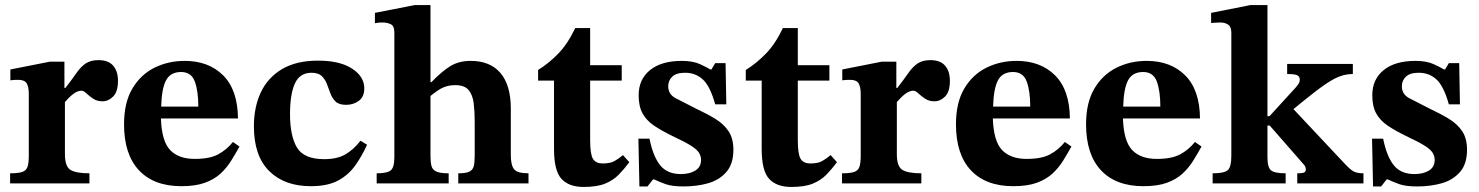

<svg xmlns="http://www.w3.org/2000/svg" viewBox="-20 -726 5855 760"><path d="M334 0H20V-40Q53 -40 68.5 -45.5Q84 -51 89 -66Q94 -81 94 -109V-354Q94 -381 86 -395.5Q78 -410 52 -410Q37 -410 29 -409Q21 -408 21 -408V-451L178 -482H235V-378H239Q266 -413 283 -437.5Q300 -462 319.5 -475Q339 -488 370 -488Q409 -488 428 -466Q447 -444 447 -406Q447 -363 428 -344Q409 -325 386 -325Q364 -325 348.5 -335.5Q333 -346 322 -356.5Q311 -367 303 -367Q287 -367 270.5 -354.5Q254 -342 237 -322V-116Q237 -67 259 -53.5Q281 -40 334 -40Z M698 11Q589 11 530 -52Q471 -115 471 -234Q471 -320 504 -375.5Q537 -431 591.5 -458Q646 -485 711 -485Q806 -485 863.5 -427.5Q921 -370 922 -257H617Q620 -167 653.5 -132Q687 -97 751 -97Q810 -97 843.5 -115Q877 -133 902 -164L928 -146Q912 -117 894.5 -89Q877 -61 852.5 -38.5Q828 -16 791 -2.5Q754 11 698 11ZM618 -304H765Q765 -366 751 -403.5Q737 -441 697 -441Q655 -441 637.5 -408.5Q620 -376 618 -304Z M1407 -169 1433 -153Q1413 -109 1386.5 -71.5Q1360 -34 1318.5 -11.5Q1277 11 1210 11Q1106 11 1045.5 -49Q985 -109 985 -226Q985 -302 1012.5 -360.5Q1040 -419 1096.5 -452.5Q1153 -486 1239 -486Q1325 -486 1373.5 -454.5Q1422 -423 1422 -376Q1422 -343 1400.5 -327Q1379 -311 1350 -311Q1322 -311 1308.5 -324Q1295 -337 1288 -356Q1281 -375 1274 -393.5Q1267 -412 1253.5 -425Q1240 -438 1213 -438Q1167 -438 1147.5 -396Q1128 -354 1128 -274Q1128 -188 1155.5 -142Q1183 -96 1263 -96Q1314 -96 1346.5 -114.5Q1379 -133 1407 -169Z M2072 0H1794V-40Q1825 -40 1838.5 -47Q1852 -54 1855.5 -69Q1859 -84 1859 -109V-247Q1859 -285 1855 -317.5Q1851 -350 1835 -369.5Q1819 -389 1782 -389Q1756 -389 1735 -380Q1714 -371 1684 -346V-108Q1684 -84 1688 -69Q1692 -54 1707 -47Q1722 -40 1756 -40V0H1471V-40Q1512 -40 1526.5 -51.5Q1541 -63 1541 -104V-597Q1541 -623 1527 -630Q1513 -637 1493 -637Q1481 -637 1472.5 -635.5Q1464 -634 1464 -634V-675L1622 -706H1684V-401H1688Q1729 -444 1763 -464.5Q1797 -485 1843 -485Q1920 -485 1961 -437Q2002 -389 2002 -295V-112Q2002 -72 2015 -56Q2028 -40 2072 -40Z M2446 -112 2471 -84Q2451 -57 2429 -34.5Q2407 -12 2375 1Q2343 14 2290 14Q2232 14 2202.5 -18Q2173 -50 2173 -136V-407H2110V-449Q2152 -475 2189.5 -513.5Q2227 -552 2257 -615H2316V-468H2441V-407H2316V-171Q2316 -116 2327 -97.5Q2338 -79 2366 -79Q2395 -79 2411.5 -88Q2428 -97 2446 -112Z M2511 12 2507 -177H2551Q2565 -107 2593 -72Q2621 -37 2675 -37Q2710 -37 2732.5 -51Q2755 -65 2755 -93Q2755 -109 2746 -122.5Q2737 -136 2712.5 -151Q2688 -166 2641 -188Q2598 -209 2568.5 -229Q2539 -249 2523.5 -277Q2508 -305 2508 -349Q2508 -412 2553 -448.5Q2598 -485 2679 -485Q2723 -485 2751 -472Q2779 -459 2792 -451H2796L2811 -476H2852L2855 -313H2811Q2791 -385 2762 -411.5Q2733 -438 2692 -438Q2657 -438 2641 -422.5Q2625 -407 2625 -385Q2625 -353 2654 -337.5Q2683 -322 2735 -296Q2778 -276 2811.5 -255.5Q2845 -235 2864 -206.5Q2883 -178 2883 -133Q2883 -77 2855 -45Q2827 -13 2782.5 -0.5Q2738 12 2686 12Q2640 12 2615 3Q2590 -6 2569 -16H2565L2543 12Z M3268 -112 3293 -84Q3273 -57 3251 -34.5Q3229 -12 3197 1Q3165 14 3112 14Q3054 14 3024.5 -18Q2995 -50 2995 -136V-407H2932V-449Q2974 -475 3011.5 -513.5Q3049 -552 3079 -615H3138V-468H3263V-407H3138V-171Q3138 -116 3149 -97.5Q3160 -79 3188 -79Q3217 -79 3233.5 -88Q3250 -97 3268 -112Z M3627 0H3313V-40Q3346 -40 3361.5 -45.5Q3377 -51 3382 -66Q3387 -81 3387 -109V-354Q3387 -381 3379 -395.5Q3371 -410 3345 -410Q3330 -410 3322 -409Q3314 -408 3314 -408V-451L3471 -482H3528V-378H3532Q3559 -413 3576 -437.5Q3593 -462 3612.5 -475Q3632 -488 3663 -488Q3702 -488 3721 -466Q3740 -444 3740 -406Q3740 -363 3721 -344Q3702 -325 3679 -325Q3657 -325 3641.5 -335.5Q3626 -346 3615 -356.5Q3604 -367 3596 -367Q3580 -367 3563.5 -354.5Q3547 -342 3530 -322V-116Q3530 -67 3552 -53.5Q3574 -40 3627 -40Z M3991 11Q3882 11 3823 -52Q3764 -115 3764 -234Q3764 -320 3797 -375.5Q3830 -431 3884.5 -458Q3939 -485 4004 -485Q4099 -485 4156.5 -427.5Q4214 -370 4215 -257H3910Q3913 -167 3946.5 -132Q3980 -97 4044 -97Q4103 -97 4136.5 -115Q4170 -133 4195 -164L4221 -146Q4205 -117 4187.5 -89Q4170 -61 4145.5 -38.5Q4121 -16 4084 -2.5Q4047 11 3991 11ZM3911 -304H4058Q4058 -366 4044 -403.5Q4030 -441 3990 -441Q3948 -441 3930.5 -408.5Q3913 -376 3911 -304Z M4506 11Q4397 11 4338 -52Q4279 -115 4279 -234Q4279 -320 4312 -375.5Q4345 -431 4399.5 -458Q4454 -485 4519 -485Q4614 -485 4671.5 -427.5Q4729 -370 4730 -257H4425Q4428 -167 4461.5 -132Q4495 -97 4559 -97Q4618 -97 4651.5 -115Q4685 -133 4710 -164L4736 -146Q4720 -117 4702.5 -89Q4685 -61 4660.5 -38.5Q4636 -16 4599 -2.5Q4562 11 4506 11ZM4426 -304H4573Q4573 -366 4559 -403.5Q4545 -441 4505 -441Q4463 -441 4445.5 -408.5Q4428 -376 4426 -304Z M5069 0H4780V-40Q4827 -40 4840.5 -53Q4854 -66 4854 -109V-597Q4854 -620 4841.5 -628.5Q4829 -637 4810 -637Q4800 -637 4787 -636Q4774 -635 4774 -635V-675L4930 -706H4997V-266H5005L5111 -382Q5116 -388 5120.5 -395Q5125 -402 5125 -411Q5125 -422 5116 -427.5Q5107 -433 5075 -433V-473H5335V-433Q5310 -433 5285.5 -424.5Q5261 -416 5227 -393Q5193 -370 5139 -326L5100 -294L5302 -79Q5328 -51 5342 -45.5Q5356 -40 5377 -40V0H5115V-40Q5138 -40 5143.5 -44Q5149 -48 5149 -55Q5149 -59 5147 -65Q5145 -71 5138 -78L5006 -229H4997V-103Q4997 -63 5011.5 -51.5Q5026 -40 5069 -40Z M5415 12 5411 -177H5455Q5469 -107 5497 -72Q5525 -37 5579 -37Q5614 -37 5636.5 -51Q5659 -65 5659 -93Q5659 -109 5650 -122.5Q5641 -136 5616.5 -151Q5592 -166 5545 -188Q5502 -209 5472.5 -229Q5443 -249 5427.5 -277Q5412 -305 5412 -349Q5412 -412 5457 -448.5Q5502 -485 5583 -485Q5627 -485 5655 -472Q5683 -459 5696 -451H5700L5715 -476H5756L5759 -313H5715Q5695 -385 5666 -411.5Q5637 -438 5596 -438Q5561 -438 5545 -422.5Q5529 -407 5529 -385Q5529 -353 5558 -337.5Q5587 -322 5639 -296Q5682 -276 5715.5 -255.5Q5749 -235 5768 -206.5Q5787 -178 5787 -133Q5787 -77 5759 -45Q5731 -13 5686.5 -0.5Q5642 12 5590 12Q5544 12 5519 3Q5494 -6 5473 -16H5469L5447 12Z"/></svg>

Font: STIX Two Text
Style: Bold
Weight: 700
Designer: Ross Mills, John Hudson & Paul Hanslow, Tiro Typeworks Ltd; with prior portions MicroPress Inc., and Coen Hoffman.
Foundry: Tiro Typeworks Ltd
Version: Version 2.13 b171